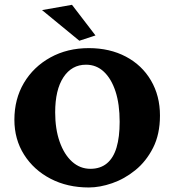

<svg xmlns="http://www.w3.org/2000/svg" viewBox="-20 -786 740 814"><path d="M356.4 8.8Q265.6 8.8 194.3 -28.3Q123 -65.4 82 -130.4Q41 -195.3 41 -278.3Q41 -366.2 81.5 -434.6Q122.1 -502.9 193.8 -542.5Q265.6 -582 356.4 -582Q445.3 -582 513.7 -545.9Q582 -509.8 620.1 -444.8Q658.2 -379.9 658.2 -295.9Q658.2 -216.8 628.9 -159.2Q599.6 -101.6 553.7 -64.5Q507.8 -27.3 455.6 -9.3Q403.3 8.8 356.4 8.8ZM363.3 -70.3Q405.3 -70.3 433.1 -93.3Q460.9 -116.2 474.1 -160.6Q487.3 -205.1 487.3 -269.5Q487.3 -344.7 469.7 -398.4Q452.1 -452.1 420.4 -481.9Q388.7 -511.7 344.7 -511.7Q284.2 -511.7 249 -458.5Q213.9 -405.3 213.9 -309.6Q213.9 -239.3 232.9 -185.1Q252 -130.9 285.6 -100.6Q319.3 -70.3 363.3 -70.3ZM316.4 -613.3 158.2 -743.2 285.2 -765.6 384.8 -635.7Z"/></svg>

Font: Crimson Pro ExtraBold
Style: Regular
Weight: 800
Designer: Jacques Le Bailly
Foundry: Baron von Fonthausen
Version: Version 1.003